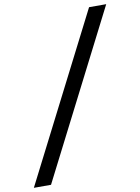

<svg xmlns="http://www.w3.org/2000/svg" viewBox="-102 -891 805 1102"><g transform="rotate(-10 300.0 -340.0)"><path d="M4 143 496 -823H596L104 143Z"/></g></svg>

Font: Iosevka Etoile Medium
Style: Italic
Weight: 500
Italic angle: -9°
Designer: Belleve Invis
Foundry: Belleve Invis
Version: Version 22.1.2; ttfautohint (v1.8.4)